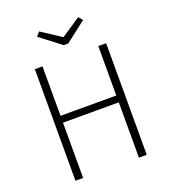

<svg xmlns="http://www.w3.org/2000/svg" viewBox="-156 -993 979 1106"><g transform="rotate(-20 333.5 -440.0)"><path d="M504 -339H162V0H115V-684H162V-381H504V-684H552V0H504ZM473 -855 346 -757H319L191 -855L212 -880L333 -801L452 -880Z"/></g></svg>

Font: FiraGO ExtraLight
Style: Regular
Weight: 200
Designer: bBox Type
Foundry: bBox Type GmbH
Version: Version 1.001